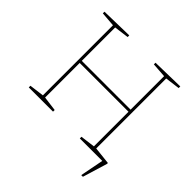

<svg xmlns="http://www.w3.org/2000/svg" viewBox="-211 -882 1232 1232"><g transform="rotate(45 405.0 -266.0)"><path d="M644 -664V-29L763 -16V-8L712 160H697L728 0H524V-15L624 -28V-342H181V-28L281 -15V0H61V-15L161 -28V-664L61 -672V-687L281 -692V-677L181 -664V-361H624V-665L524 -672V-687L744 -692V-677Z"/></g></svg>

Font: Bitter Pro Thin
Style: Regular
Weight: 250
Designer: Sol Matas, and Bitter project Authors
Foundry: Sol Matas
Version: Version 1.010